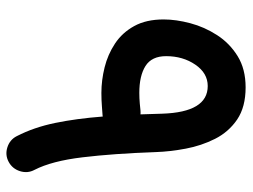

<svg xmlns="http://www.w3.org/2000/svg" viewBox="-108 -572 736 559"><g transform="rotate(90 259.5 -293.0)"><path d="M234.9 -640.6Q292 -640.6 328.4 -616Q364.7 -591.3 384.8 -551.5Q404.8 -511.7 413.3 -466.3Q421.9 -420.9 423.3 -378.9Q427.7 -255.4 438.5 -165.8Q449.2 -76.2 475.1 -25.9Q485.8 -5.9 478.8 16.4Q471.7 38.6 451.7 49.3Q431.6 60.1 409.4 53Q387.2 45.9 377 25.9Q351.1 -24.4 338.4 -86.4Q325.7 -148.4 319.8 -224.6Q317.9 -224.6 315.9 -224.1Q308.1 -223.6 290 -222.2Q272 -220.7 251 -220.7Q214.4 -220.7 176.8 -230Q139.2 -239.3 107.4 -260.3Q75.7 -281.2 56.4 -316.2Q37.1 -351.1 37.1 -401.9Q37.1 -438 48.1 -479.5Q59.1 -521 82.8 -557.6Q106.4 -594.2 144 -617.4Q181.6 -640.6 234.9 -640.6ZM144 -409.2Q144 -367.2 172.6 -349.1Q201.2 -331.1 251 -331.1Q266.1 -331.1 282.2 -332.5Q298.3 -334 302.2 -334.5Q308.1 -335 313.5 -334.5Q313 -350.1 312.5 -365.7Q312 -381.3 311.5 -397.9Q307.1 -530.3 231 -530.3Q193.4 -530.3 168.7 -494.1Q144 -458 144 -409.2Z"/></g></svg>

Font: Mikhak-DS2-FD SemiBold
Style: Regular
Weight: 600
Designer: Amin Abedi
Version: Version 3.2